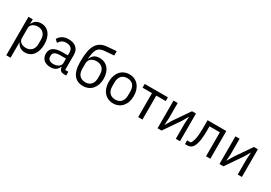

<svg xmlns="http://www.w3.org/2000/svg" viewBox="33 -1823 4376 3097"><g transform="rotate(30 2221.5 -274.0)"><path d="M85 200H165V-84H169C200 -20 249 12 320 12C449 12 530 -93 530 -258C530 -423 449 -528 320 -528C249 -528 196 -497 169 -432H165V-516H85ZM298 -60C225 -60 165 -98 165 -165V-357C165 -414 225 -456 298 -456C388 -456 444 -394 444 -302V-214C444 -122 388 -60 298 -60Z M1085 0V-70H1026V-354C1026 -463 952 -528 828 -528C735 -528 673 -482 645 -427L693 -382C721 -429 762 -459 824 -459C906 -459 946 -419 946 -346V-295H844C694 -295 624 -241 624 -144C624 -48 688 12 797 12C869 12 924 -21 946 -84H951C957 -36 981 0 1040 0ZM810 -56C748 -56 708 -85 708 -136V-157C708 -207 749 -235 840 -235H946V-150C946 -97 889 -56 810 -56Z M1403 12C1541 12 1636 -95 1636 -251C1636 -419 1545 -516 1414 -516C1334 -516 1288 -481 1258 -411H1254C1268 -591 1305 -643 1423 -653L1595 -667V-748L1433 -735C1245 -720 1170 -604 1170 -307C1170 -79 1260 12 1403 12ZM1407 -59C1315 -59 1256 -114 1256 -225V-317C1256 -393 1303 -445 1399 -445C1491 -445 1550 -390 1550 -279V-216C1550 -113 1489 -59 1407 -59Z M1963 12C2101 12 2196 -94 2196 -258C2196 -422 2101 -528 1963 -528C1825 -528 1730 -422 1730 -258C1730 -94 1825 12 1963 12ZM1963 -59C1877 -59 1816 -112 1816 -221V-295C1816 -404 1877 -457 1963 -457C2049 -457 2110 -404 2110 -295V-221C2110 -112 2049 -59 1963 -59Z M2426 0H2506V-446H2682V-516H2250V-446H2426Z M2787 0H2861L3067 -300L3131 -410H3135L3127 -286V0H3205V-516H3131L2925 -216L2861 -106H2857L2865 -230V-516H2787Z M3298 0H3329C3371 0 3401 -9 3426 -34C3466 -74 3497 -166 3497 -367V-446H3690V0H3770V-516H3421V-369C3421 -197 3400 -118 3366 -70H3298Z M3940 0H4014L4220 -300L4284 -410H4288L4280 -286V0H4358V-516H4284L4078 -216L4014 -106H4010L4018 -230V-516H3940Z"/></g></svg>

Font: LVC Sans
Style: Regular
Weight: 400
Designer: Mike Abbink, Paul van der Laan, Pieter van Rosmalen
Foundry: Bold Monday
Version: Version 3.0